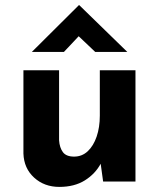

<svg xmlns="http://www.w3.org/2000/svg" viewBox="-20 -713 624 754"><path d="M213 21Q154 21 114 -15.5Q74 -52 72 -110V-437H212V-162Q214 -133 227 -115.5Q240 -98 271 -98Q302 -98 324.5 -119Q347 -140 359.5 -176.5Q372 -213 372 -259V-437H512V0H385L374 -80L376 -71Q354 -30 313 -4.5Q272 21 213 21ZM354 -509 276 -583 310 -593 231 -509H105L290 -693H291L480 -509Z"/></svg>

Font: Reem Kufi Fun
Style: Regular
Weight: 400
Designer: Khaled Hosny
Version: Version 1.005